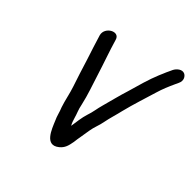

<svg xmlns="http://www.w3.org/2000/svg" viewBox="-121 -631 783 776"><g transform="rotate(30 270.0 -243.5)"><path d="M158 -462C159 -420 161 -395 163 -352C165 -309 166 -268 169 -228C171 -199 168 -163 170 -133C173 -112 171 -93 175 -72C180 -36 186 37 242 12C264 2 272 -13 283 -36C291 -57 304 -82 314 -106C324 -129 339 -146 349 -168C360 -191 378 -219 390 -242C416 -289 444 -331 471 -375C487 -401 502 -420 521 -443L531 -455C546 -472 540 -491 530 -499C516 -510 495 -500 484 -488L474 -476C460 -460 458 -455 446 -441C419 -406 394 -363 370 -323C350 -292 331 -257 311 -223C296 -198 290 -180 275 -158C262 -138 251 -110 241 -87C238 -97 237 -111 237 -121C237 -142 233 -158 235 -182C237 -232 233 -271 231 -320C229 -373 224 -426 223 -478C223 -518 158 -503 158 -462Z"/></g></svg>

Font: Electronic
Style: SeBdIt
Weight: 600
Version: Version 1.011